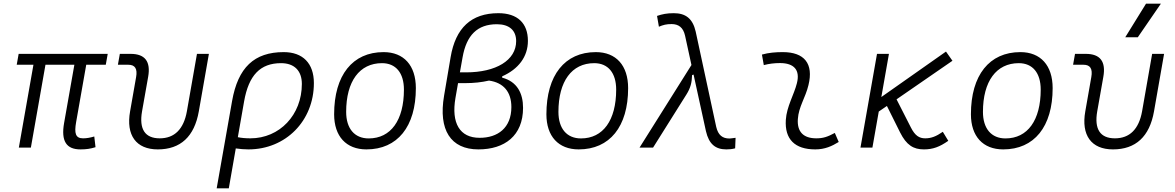

<svg xmlns="http://www.w3.org/2000/svg" viewBox="-20 -815 6485 1060"><path d="M424.3 9.8C456.5 9.8 479.5 6.3 507.3 -2.4L500.5 -61.5C477.5 -54.7 458 -51.3 438.5 -51.3C397 -51.3 389.2 -78.6 400.4 -141.6L456.1 -457.5H564L574.7 -517.6H83L72.3 -457.5H164.6L84 0H150.4L231 -457.5H390.6L334 -136.7C315.9 -35.2 346.7 9.8 424.3 9.8Z M851.1 9.8C976.6 9.8 1053.2 -61 1077.6 -200.2L1133.3 -517.6H1067.4L1011.7 -200.2C994.1 -102.1 943.4 -51.3 861.8 -51.3C780.3 -51.3 747.1 -102.1 764.2 -200.2L797.9 -390.6C813 -475.1 780.8 -517.6 701.2 -517.6H641.6L630.9 -457.5H688.5C725.6 -457.5 739.7 -435.5 731.4 -389.2L698.2 -200.2C674.8 -68.4 731.4 9.8 851.1 9.8Z M1546.4 -527.3C1383.3 -527.3 1293.9 -442.4 1261.2 -256.8L1176.3 224.6H1243.2L1281.7 4.4C1305.2 7.8 1328.1 9.8 1351.6 9.8C1557.6 9.8 1712.9 -147.9 1712.9 -356.4C1712.9 -465.3 1651.9 -527.3 1546.4 -527.3ZM1293 -57.6 1327.6 -254.9C1353 -399.9 1417 -466.3 1531.7 -466.3C1604.5 -466.3 1646.5 -424.8 1646.5 -351.6C1646.5 -180.7 1523.9 -51.3 1362.3 -51.3C1335.4 -51.3 1310.5 -53.7 1293 -57.6Z M2002.9 9.8C2174.3 9.8 2275.9 -115.7 2275.9 -328.6C2275.9 -453.6 2209.5 -527.3 2097.7 -527.3C1926.3 -527.3 1824.7 -399.9 1824.7 -184.1C1824.7 -62.5 1891.1 9.8 2002.9 9.8ZM2015.6 -50.8C1937 -50.8 1891.1 -105.5 1891.1 -197.3C1891.1 -366.2 1964.8 -466.3 2088.9 -466.3C2165.5 -466.3 2210 -412.1 2210 -320.3C2210 -150.9 2137.7 -50.8 2015.6 -50.8Z M2621.1 9.8C2765.6 9.8 2867.7 -65.4 2867.7 -219.7C2867.7 -299.8 2835 -364.7 2752.4 -386.2V-393.6C2841.8 -433.1 2894.5 -501.5 2894.5 -589.4C2894.5 -687 2836.9 -742.2 2731.4 -742.2C2582 -742.2 2495.1 -661.1 2467.8 -499.5L2431.6 -286.1C2399.4 -97.7 2468.3 9.8 2621.1 9.8ZM2679.7 -370.1C2759.8 -358.9 2803.2 -307.6 2803.2 -224.1C2803.2 -108.9 2728 -53.7 2627.4 -54.2C2518.6 -54.2 2470.2 -134.8 2494.6 -274.9L2508.8 -356H2547.4C2595.7 -356 2639.6 -360.8 2679.7 -370.1ZM2519 -415.5 2533.7 -498C2555.2 -621.1 2615.7 -681.2 2723.1 -681.2C2791.5 -681.2 2829.6 -647.5 2829.6 -587.9C2829.6 -481.9 2717.8 -415.5 2553.2 -415.5Z M3174.8 9.8C3346.2 9.8 3447.8 -115.7 3447.8 -328.6C3447.8 -453.6 3381.3 -527.3 3269.5 -527.3C3098.1 -527.3 2996.6 -399.9 2996.6 -184.1C2996.6 -62.5 3063 9.8 3174.8 9.8ZM3187.5 -50.8C3108.9 -50.8 3063 -105.5 3063 -197.3C3063 -366.2 3136.7 -466.3 3260.7 -466.3C3337.4 -466.3 3381.8 -412.1 3381.8 -320.3C3381.8 -150.9 3309.6 -50.8 3187.5 -50.8Z M3990.2 9.8C4007.8 9.8 4022 8.3 4038.6 3.9L4041 -54.2C4022 -51.8 4012.2 -50.3 4007.3 -50.3C3968.8 -50.3 3944.8 -68.8 3934.1 -114.7L3820.8 -640.6C3804.2 -713.4 3764.6 -742.2 3699.7 -742.2C3661.6 -742.2 3635.7 -736.8 3607.4 -727.1L3617.7 -667.5C3641.1 -677.2 3657.7 -682.1 3687.5 -682.1C3725.6 -682.1 3752 -664.1 3762.2 -617.7L3797.4 -456.1L3510.7 0H3585.4L3770 -293.9C3792 -329.1 3799.8 -358.9 3800.8 -400.4L3809.1 -403.3L3877.4 -90.8C3894 -19.5 3929.7 9.8 3990.2 9.8Z M4588.9 -81.1C4548.8 -59.6 4524.9 -51.3 4486.8 -51.3C4415.5 -51.3 4379.9 -87.4 4384.8 -157.7C4389.2 -225.6 4426.8 -275.4 4443.4 -345.2C4472.7 -463.9 4420.4 -527.3 4301.8 -527.3C4263.2 -527.3 4224.6 -524.4 4186.5 -513.7L4196.8 -455.6C4226.6 -463.4 4256.3 -466.8 4286.1 -466.8C4364.3 -466.8 4398.4 -428.2 4379.4 -355C4364.3 -293.9 4322.8 -226.1 4318.4 -153.3C4311.5 -46.4 4368.2 9.8 4481 9.8C4534.2 9.8 4573.2 -8.3 4610.4 -31.2Z M4730.5 0H4796.4L4831.5 -199.2L4876.5 -230L4949.2 -84C4984.4 -13.7 5022.9 9.8 5080.6 9.8C5129.9 9.8 5167.5 -3.9 5215.3 -37.6L5185.1 -87.4C5147.9 -61.5 5120.6 -51.3 5087.9 -51.3C5055.2 -51.3 5031.7 -65.9 5008.8 -111.3L4929.7 -266.6L5238.3 -479.5L5202.6 -530.3L4845.7 -279.3L4887.7 -517.6H4821.8Z M5518.6 9.8C5689.9 9.8 5791.5 -115.7 5791.5 -328.6C5791.5 -453.6 5725.1 -527.3 5613.3 -527.3C5441.9 -527.3 5340.3 -399.9 5340.3 -184.1C5340.3 -62.5 5406.7 9.8 5518.6 9.8ZM5531.2 -50.8C5452.6 -50.8 5406.7 -105.5 5406.7 -197.3C5406.7 -366.2 5480.5 -466.3 5604.5 -466.3C5681.2 -466.3 5725.6 -412.1 5725.6 -320.3C5725.6 -150.9 5653.3 -50.8 5531.2 -50.8Z M6124.5 9.8C6250 9.8 6326.7 -61 6351.1 -200.2L6406.7 -517.6H6340.8L6285.2 -200.2C6267.6 -102.1 6216.8 -51.3 6135.3 -51.3C6053.7 -51.3 6020.5 -102.1 6037.6 -200.2L6071.3 -390.6C6086.4 -475.1 6054.2 -517.6 5974.6 -517.6H5915L5904.3 -457.5H5961.9C5999 -457.5 6013.2 -435.5 6004.9 -389.2L5971.7 -200.2C5948.2 -68.4 6004.9 9.8 6124.5 9.8ZM6192.4 -609.4H6261.7L6389.2 -794.9H6307.1Z"/></svg>

Font: Cascadia Code NF Light
Style: Italic
Weight: 300
Italic angle: -10°
Monospace: yes
Designer: Aaron Bell
Foundry: Saja Typeworks
Version: Version 2404.023